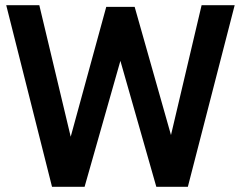

<svg xmlns="http://www.w3.org/2000/svg" viewBox="-20 -720 926 740"><path d="M180.5 0 4 -700H131.5L252.5 -193L389.5 -693.5H499L639 -199.5L757 -700H884.5L704 0H582.5L444 -485.5L306 0Z"/></svg>

Font: Cabin
Style: Bold
Weight: 700
Width: 4
Designer: Pablo Impallari
Foundry: Pablo Impallari. http://www.impallari.com Igino Marini. http://www.ikern.com
Version: Version 3.001